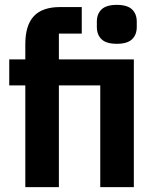

<svg xmlns="http://www.w3.org/2000/svg" viewBox="-20 -769 631 789"><path d="M84 -418H18V-525H84V-587Q84 -665 119 -702.5Q154 -740 227 -740H316V-631H222V-525H530V0H392V-418H222V0H84ZM460 -589Q417 -589 397.5 -607.5Q378 -626 378 -658V-680Q378 -712 397.5 -730.5Q417 -749 460 -749Q503 -749 522.5 -730.5Q542 -712 542 -680V-658Q542 -626 522.5 -607.5Q503 -589 460 -589Z"/></svg>

Font: IBM Plex Sans Cond
Style: Bold
Weight: 700
Width: 3
Designer: Mike Abbink, Paul van der Laan, Pieter van Rosmalen
Foundry: Bold Monday
Version: Version 1.3